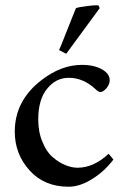

<svg xmlns="http://www.w3.org/2000/svg" viewBox="-20 -696 463 728"><path d="M231 -492 204 -506Q212 -524 226 -560Q240 -595 253 -628L268 -665Q276 -669 311 -673Q333 -676 345 -676Q351 -676 354 -675L358 -665ZM392 -113 410 -91Q375 -45 329 -17Q283 12 240 12Q148 12 92 -50Q36 -112 36 -197Q36 -314 137 -392Q212 -450 290 -450H291Q348 -450 380 -424Q396 -410 396 -392Q396 -376 384 -362Q371 -347 361 -347Q353 -347 342 -358Q296 -401 241 -401Q192 -401 159 -360Q125 -319 125 -243Q125 -195 141 -158Q156 -120 180 -100Q203 -80 228 -70Q252 -60 274 -60Q335 -60 392 -113Z"/></svg>

Font: Shafarik
Style: Regular
Weight: 400
Version: Version 1.001; ttfautohint (v1.8.4.7-5d5b)